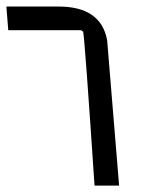

<svg xmlns="http://www.w3.org/2000/svg" viewBox="-20 -582 442 602"><path d="M0 -561.5H163.6Q296.4 -561.5 315.9 -456.1L353.5 0H276.4Q245.6 -461.4 240.7 -482.9L233.9 -487.3H5.9Z"/></svg>

Font: Kadhim
Style: Regular
Weight: 400
Designer: Developer/ Husham Jawad
Version: Version 1.00;December 29, 2020;FontCreator 13.0.0.2683 32-bi